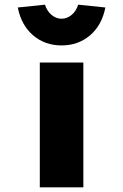

<svg xmlns="http://www.w3.org/2000/svg" viewBox="-20 -800 526 820"><path d="M150 0V-533H336V0ZM243 -606Q172 -606 121.5 -649Q71 -692 56 -768L172 -780Q181 -752 200.5 -736Q220 -720 243 -720Q266 -720 285.5 -736Q305 -752 314 -780L430 -768Q415 -692 364.5 -649Q314 -606 243 -606Z"/></svg>

Font: Lexend Mega ExtraBold
Style: Regular
Weight: 800
Designer: Bonnie Shaver-Troup, Thomas Jockin
Foundry: Lexend
Version: Version 1.007